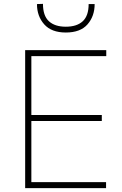

<svg xmlns="http://www.w3.org/2000/svg" viewBox="-20 -972 631 992"><path d="M110 0V-713H529V-682H142V-378H506V-347H142V-31H528V0ZM320 -804Q246 -804 208.5 -846.2Q171 -888.5 171 -951L202 -952Q202 -890.5 232.8 -862.2Q263.5 -834 320 -834Q377 -834 407.5 -862.2Q438 -890.5 438 -951H469Q469 -888.5 432.2 -846.2Q395.5 -804 320 -804Z"/></svg>

Font: Heraclito Thin
Style: Regular
Weight: 100
Designer: Kostas Bartsokas (font) & Cristiano Sobral (main changes)
Foundry: Kostas Bartsokas (font) & Cristiano Sobral (main changes)
Version: Version 1.00;July 8, 2020;FontCreator 13.0.0.2655 64-bit